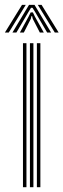

<svg xmlns="http://www.w3.org/2000/svg" viewBox="-42 -780 264 800"><path d="M111.7 0V-600H126.2V0ZM53.7 0V-600H68.2V0ZM82.7 0V-600H97.2V0ZM-21.6 -644.4 49.6 -759.6H65.3L-5.5 -644.4ZM9.8 -644.4 78.9 -759.6H101.9L171 -644.4H154.5L105.6 -728L93.4 -747.6H87.4L75.3 -727.9L26.3 -644.4ZM40.8 -644.4 77.2 -710.9 85.8 -728.3H95.1L103.4 -710.9L140.5 -644.4H124L94.5 -701.6L91.8 -712.8H89L86.4 -701.6L57.3 -644.4ZM186.3 -644.4 115.6 -759.6H131.3L202.4 -644.4Z"/></svg>

Font: Big Shoulders Inline Display SC Thin
Style: Regular
Weight: 100
Designer: Patric King
Foundry: XO Type Co
Version: Version 2.002